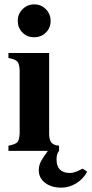

<svg xmlns="http://www.w3.org/2000/svg" viewBox="-20 -697 423 887"><path d="M252.9 -23.9V0Q241.2 13.2 241.2 39.1Q241.2 102.1 303.2 102.1Q321.3 102.1 348.1 88.9Q356 84.5 361.8 82L382.8 96.2Q364.7 129.9 332.3 149.9Q299.8 169.9 263.2 169.9Q217.3 169.9 188.2 147.5Q159.2 125 159.2 89.8Q159.2 69.8 167.5 52Q175.8 34.2 201.2 0H19V-23.9Q51.8 -30.3 60.8 -40.8Q69.8 -51.3 70.8 -82V-371.1Q69.8 -401.4 60.3 -412.4Q50.8 -423.3 19 -429.2V-452.1H207V-79.1Q207 -51.3 217.3 -38.6Q227.5 -25.9 252.9 -23.9ZM137.2 -524.9Q105 -524.9 83.5 -546.9Q62 -568.8 62 -601.1Q62 -632.3 84.2 -654.5Q106.4 -676.8 138.2 -676.8Q169.9 -676.8 191.9 -654.5Q213.9 -632.3 213.9 -600.1Q213.9 -567.9 191.9 -546.4Q169.9 -524.9 137.2 -524.9Z"/></svg>

Font: Accordance
Style: Bold
Weight: 700
Version: Version 1.2 (build January 31, 2020) Miklal Software Solutio